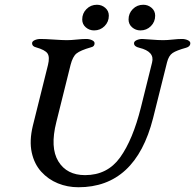

<svg xmlns="http://www.w3.org/2000/svg" viewBox="-20 -768 821 808"><path d="M388 -748Q408 -748 423 -735Q438 -722 438 -702Q438 -676 420 -658Q402 -640 376 -640Q356 -640 341 -653Q326 -666 326 -686Q326 -712 344 -730Q362 -748 388 -748ZM583 -748Q603 -748 618 -735Q633 -722 633 -702Q633 -676 615 -658Q597 -640 571 -640Q551 -640 536 -653Q521 -666 521 -686Q521 -712 539 -730Q557 -748 583 -748ZM566 -567Q544 -572 544 -586Q544 -594 555 -599Q566 -604 579 -604Q586 -604 616 -601.5Q646 -599 666 -599Q684 -599 706.5 -601.5Q729 -604 746 -604Q759 -604 770 -599Q781 -594 781 -586Q781 -572 763 -567Q723 -556 706.5 -545Q690 -534 683 -506L624 -270Q550 20 310 20Q264 20 223.5 3.5Q183 -13 153.5 -45.5Q124 -78 113.5 -126.5Q103 -175 118 -238L182 -495Q190 -528 180 -543Q170 -558 131 -569Q115 -573 115 -586Q115 -594 126 -599Q137 -604 150 -604Q170 -604 206.5 -601.5Q243 -599 261 -599Q279 -599 302.5 -601.5Q326 -604 343 -604Q356 -604 367 -599Q378 -594 378 -586Q378 -572 363 -569Q318 -556 302 -543Q286 -530 277 -495L217 -254Q190 -147 225.5 -89Q261 -31 338 -31Q432 -31 485.5 -105.5Q539 -180 573 -316L620 -505Q632 -551 566 -567Z"/></svg>

Font: EB Garamond 08
Style: Italic
Weight: 400
Italic angle: -14°
Version: Version 0.016